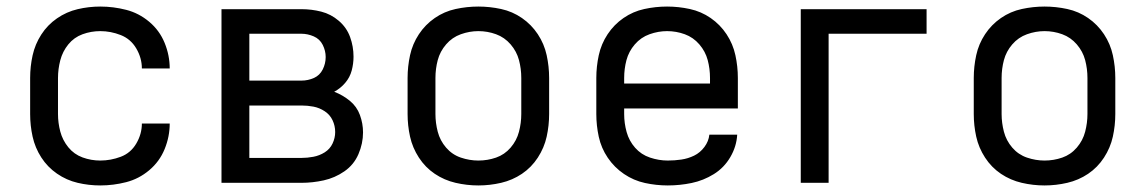

<svg xmlns="http://www.w3.org/2000/svg" viewBox="-20 -558 3496 586"><path d="M286 8Q326 8 365 -2Q404 -12 435.5 -38.5Q467 -65 482.5 -103Q498 -141 498 -181H413Q413 -181 413 -181Q413 -181 413 -181Q413 -149 396 -120Q379 -91 348.5 -79.5Q318 -68 286 -68Q258 -68 232 -77.5Q206 -87 188.5 -108.5Q171 -130 164 -156.5Q157 -183 157 -210V-320Q157 -347 164 -374Q171 -401 188.5 -422.5Q206 -444 232 -453.5Q258 -463 286 -463Q318 -463 348.5 -451Q379 -439 396 -410Q413 -381 413 -349Q413 -349 413 -349Q413 -349 413 -349H498Q498 -389 482.5 -427Q467 -465 435.5 -491.5Q404 -518 365 -528Q326 -538 286 -538Q251 -538 217 -530Q183 -522 154 -502Q125 -482 106 -452.5Q87 -423 79.5 -389Q72 -355 72 -320V-210Q72 -175 79.5 -141Q87 -107 106 -77.5Q125 -48 154 -28Q183 -8 217 0Q251 8 286 8Z M656 0H900Q934 0 968 -7.5Q1002 -15 1031 -35Q1060 -55 1074 -87.5Q1088 -120 1088 -154Q1088 -181 1078.5 -207Q1069 -233 1047.5 -250.5Q1026 -268 1000 -278Q1019 -288 1033.5 -305Q1048 -322 1053.5 -343Q1059 -364 1059 -385Q1059 -416 1048.5 -445Q1038 -474 1014 -494.5Q990 -515 960.5 -522.5Q931 -530 900 -530H656ZM900 -312H741V-455H900Q919 -455 937.5 -447Q956 -439 965 -421Q974 -403 974 -384Q974 -364 965 -346Q956 -328 938 -320Q920 -312 900 -312ZM741 -76V-236H900Q919 -236 937 -232.5Q955 -229 971 -218.5Q987 -208 995 -191Q1003 -174 1003 -155Q1003 -137 995 -120Q987 -103 971 -93Q955 -83 936.5 -79.5Q918 -76 900 -76Z M1440 8Q1475 8 1509.5 0Q1544 -8 1573 -27.5Q1602 -47 1621.5 -77Q1641 -107 1648.5 -141Q1656 -175 1656 -210V-320Q1656 -355 1648.5 -389.5Q1641 -424 1621.5 -453.5Q1602 -483 1573 -503Q1544 -523 1509.5 -530.5Q1475 -538 1440 -538Q1405 -538 1370.5 -530.5Q1336 -523 1307 -503Q1278 -483 1258.5 -453.5Q1239 -424 1231.5 -389.5Q1224 -355 1224 -320V-210Q1224 -175 1231.5 -141Q1239 -107 1258.5 -77Q1278 -47 1307 -27.5Q1336 -8 1370.5 0Q1405 8 1440 8ZM1440 -68Q1413 -68 1386.5 -77Q1360 -86 1341.5 -107.5Q1323 -129 1316 -156Q1309 -183 1309 -210V-320Q1309 -348 1316 -374.5Q1323 -401 1341.5 -422.5Q1360 -444 1386.5 -453.5Q1413 -463 1440 -463Q1468 -463 1494 -453.5Q1520 -444 1538.5 -422.5Q1557 -401 1564 -374.5Q1571 -348 1571 -320V-210Q1571 -183 1564 -156Q1557 -129 1538.5 -107.5Q1520 -86 1494 -77Q1468 -68 1440 -68Z M2018 8Q2055 8 2091 0.5Q2127 -7 2158.5 -26.5Q2190 -46 2209 -78.5Q2228 -111 2230 -147H2145Q2143 -127 2130 -109.5Q2117 -92 2098.5 -83Q2080 -74 2059.5 -71Q2039 -68 2018 -68Q1991 -68 1964 -77Q1937 -86 1918.5 -107Q1900 -128 1892.5 -155Q1885 -182 1885 -210V-227H2232V-320Q2232 -355 2224.5 -389.5Q2217 -424 2197.5 -453.5Q2178 -483 2149 -503Q2120 -523 2085.5 -530.5Q2051 -538 2016 -538Q1981 -538 1946.5 -530.5Q1912 -523 1883 -503Q1854 -483 1834.5 -453.5Q1815 -424 1807.5 -389.5Q1800 -355 1800 -320V-210Q1800 -175 1807.5 -140.5Q1815 -106 1835 -76.5Q1855 -47 1884.5 -27Q1914 -7 1948.5 0.5Q1983 8 2018 8ZM1885 -303V-320Q1885 -348 1892 -374.5Q1899 -401 1917.5 -422.5Q1936 -444 1962.5 -453.5Q1989 -463 2016 -463Q2044 -463 2070 -453.5Q2096 -444 2114.5 -422.5Q2133 -401 2140 -374.5Q2147 -348 2147 -320V-303Z M2424 0H2509V-455H2808V-530H2424Z M3168 8Q3203 8 3237.5 0Q3272 -8 3301 -27.5Q3330 -47 3349.5 -77Q3369 -107 3376.5 -141Q3384 -175 3384 -210V-320Q3384 -355 3376.5 -389.5Q3369 -424 3349.5 -453.5Q3330 -483 3301 -503Q3272 -523 3237.5 -530.5Q3203 -538 3168 -538Q3133 -538 3098.5 -530.5Q3064 -523 3035 -503Q3006 -483 2986.5 -453.5Q2967 -424 2959.5 -389.5Q2952 -355 2952 -320V-210Q2952 -175 2959.5 -141Q2967 -107 2986.5 -77Q3006 -47 3035 -27.5Q3064 -8 3098.5 0Q3133 8 3168 8ZM3168 -68Q3141 -68 3114.5 -77Q3088 -86 3069.5 -107.5Q3051 -129 3044 -156Q3037 -183 3037 -210V-320Q3037 -348 3044 -374.5Q3051 -401 3069.5 -422.5Q3088 -444 3114.5 -453.5Q3141 -463 3168 -463Q3196 -463 3222 -453.5Q3248 -444 3266.5 -422.5Q3285 -401 3292 -374.5Q3299 -348 3299 -320V-210Q3299 -183 3292 -156Q3285 -129 3266.5 -107.5Q3248 -86 3222 -77Q3196 -68 3168 -68Z"/></svg>

Font: Iosevka Sparkle
Style: Regular
Weight: 400
Designer: Belleve Invis
Foundry: Belleve Invis
Version: Version 4.5.0; ttfautohint (v1.8.3)